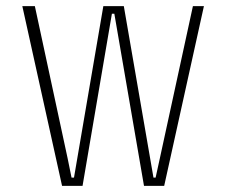

<svg xmlns="http://www.w3.org/2000/svg" viewBox="-20 -608 740 628"><path d="M183 0 53 -588H94L201 -91L214 -27H222L318 -588H385L482 -27H489L503 -91L611 -588H647L517 0H451L354 -563H346L250 0Z"/></svg>

Font: Martian Mono Thin
Style: Regular
Weight: 100
Monospace: yes
Designer: Roman Shamin
Foundry: Evil Martians
Version: Version 1.000; ttfautohint (v1.8.4.7-5d5b)